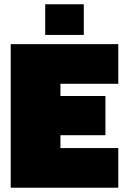

<svg xmlns="http://www.w3.org/2000/svg" viewBox="-20 -876 589 896"><path d="M30 0V-670H532V-485H262V-428H472V-245H262V-185H532V0ZM191 -713V-856H371V-713Z"/></svg>

Font: Titillium Web
Style: Black
Weight: 900
Version: Version 1.001;PS 35.000;hotconv 1.0.70;makeotf.lib2.5.55311